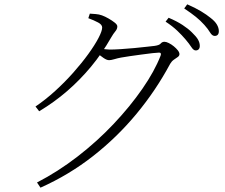

<svg xmlns="http://www.w3.org/2000/svg" viewBox="-20 -812 1040 887"><path d="M837 -630Q821 -649 799 -670Q777 -691 745 -712L759 -730Q797 -714 823.5 -696.5Q850 -679 866 -663Q886 -644 894.5 -629.5Q903 -615 903 -600Q903 -590 898 -584.5Q893 -579 884 -579Q874 -579 864 -594.5Q854 -610 837 -630ZM924 -697Q906 -717 885 -734Q864 -751 831 -773L845 -792Q882 -776 908.5 -760Q935 -744 952 -730Q973 -714 982 -698.5Q991 -683 991 -668Q991 -657 986 -651.5Q981 -646 972 -646Q960 -646 950.5 -662Q941 -678 924 -697ZM144 -320Q190 -351 235 -392Q280 -433 319 -477Q358 -521 388 -562.5Q418 -604 435 -636.5Q452 -669 452 -685Q452 -698 433.5 -708Q415 -718 388 -728L395 -749Q408 -748 422.5 -747Q437 -746 451 -741Q465 -736 481.5 -726.5Q498 -717 510 -707.5Q522 -698 522 -690Q522 -678 513 -667.5Q504 -657 493 -638Q452 -566 401 -504.5Q350 -443 290.5 -391.5Q231 -340 161 -298ZM151 31Q248 -19 338.5 -89Q429 -159 505 -239.5Q581 -320 637.5 -401.5Q694 -483 722 -555Q727 -569 715 -569Q707 -569 684.5 -566.5Q662 -564 633.5 -560Q605 -556 579.5 -552.5Q554 -549 539 -546Q523 -543 508 -538.5Q493 -534 484 -534Q473 -534 458 -544.5Q443 -555 426 -568L440 -588Q455 -586 466.5 -584.5Q478 -583 487 -583Q507 -583 538 -585Q569 -587 601 -590Q633 -593 658.5 -596Q684 -599 694 -600Q716 -603 722.5 -611Q729 -619 740 -619Q748 -619 760 -613Q772 -607 783 -598Q794 -589 801.5 -579.5Q809 -570 809 -562Q809 -554 801 -548.5Q793 -543 783 -536Q773 -529 766 -517Q700 -394 610.5 -286Q521 -178 410 -91Q299 -4 167 55Z"/></svg>

Font: Noto Serif TC
Style: Regular
Weight: 200
Designer: Ryoko NISHIZUKA 西塚涼子 (kana & ideographs); Frank Grießhammer (Latin, Greek & Cyrillic); Wenlong ZHANG 张文龙 (bopomofo); San
Foundry: Adobe
Version: Version 2.001;hotconv 1.1.0;makeotfexe 2.6.0